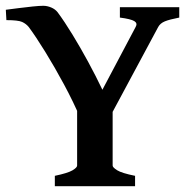

<svg xmlns="http://www.w3.org/2000/svg" viewBox="-20 -640 653 660"><path d="M596.2 -579.6Q563 -573.2 546.9 -566.7Q530.8 -560.1 523.9 -547.4L356.4 -235.4H255.4Q232.4 -289.6 200.2 -349.4Q168 -409.2 135.5 -461.9Q103 -514.6 78.6 -547.4Q69.8 -558.1 56.2 -564.5Q42.5 -570.8 2 -570.8L0 -606.4Q19 -608.9 44.2 -612.1Q69.3 -615.2 92.5 -617.7Q115.7 -620.1 128.9 -620.1Q142.1 -620.1 156 -614.3Q169.9 -608.4 178.2 -597.7Q202.1 -565.4 229.2 -521Q256.3 -476.6 283 -427.5Q309.6 -378.4 332 -331.5L446.3 -547.4Q453.6 -560.1 441.7 -567.4Q429.7 -574.7 392.1 -579.6V-615.2H596.2ZM168.5 0V-35.6Q212.9 -44.9 229 -54.4Q245.1 -64 245.1 -70.8V-311H367.2V-70.8Q367.2 -64.5 382.8 -54.7Q398.4 -44.9 444.3 -35.6V0Z"/></svg>

Font: Gentium Plus
Style: Bold
Weight: 700
Designer: Victor Gaultney, Annie Olsen, Iska Routamaa, Becca Hirsbrunner
Foundry: SIL International
Version: Version 6.101